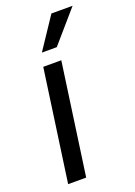

<svg xmlns="http://www.w3.org/2000/svg" viewBox="-143 -802 605 860"><g transform="rotate(-20 159.5 -372.0)"><path d="M27 0H113L188 -532H102ZM118 -594H189L319 -744H218Z"/></g></svg>

Font: Ronzino Oblique
Style: Italic
Weight: 400
Italic angle: -8°
Designer: Nunzio Mazzaferro
Foundry: Collletttivo
Version: Version 1.000;Glyphs 3.3 (3337)